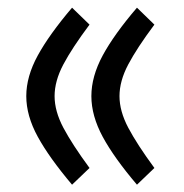

<svg xmlns="http://www.w3.org/2000/svg" viewBox="-20 -476 488 510"><path d="M217.8 -29.8 171.4 14.6Q110.8 -57.1 80.3 -112.8Q49.8 -168.5 49.8 -220.7Q49.8 -272.9 80.3 -328.6Q110.8 -384.3 171.4 -455.6L217.8 -410.6Q171.4 -348.6 148.2 -304.7Q125 -260.7 125 -220.7Q125 -180.7 148.4 -136.5Q171.9 -92.3 217.8 -29.8ZM390.1 -29.8 343.8 14.6Q283.2 -56.6 252.9 -112.5Q222.7 -168.5 222.7 -220.7Q222.7 -272.9 252.9 -328.9Q283.2 -384.8 343.8 -455.6L390.1 -410.6Q343.8 -348.6 320.6 -304.7Q297.4 -260.7 297.4 -220.7Q297.4 -180.7 320.8 -136.5Q344.2 -92.3 390.1 -29.8Z"/></svg>

Font: Vazirmatn FD
Style: Regular
Weight: 400
Designer: Saber Rastikerdar
Foundry: Saber Rastikerdar
Version: Version 33.001